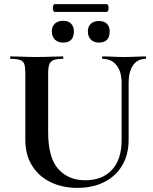

<svg xmlns="http://www.w3.org/2000/svg" viewBox="-20 -899 743 933"><path d="M571 -497Q571 -550 546.5 -581.5Q522 -613 478 -613Q476 -613 476 -619Q476 -625 478 -625Q503 -625 529.5 -623.5Q556 -622 587 -622Q614 -622 640 -623.5Q666 -625 688 -625Q690 -625 690 -619Q690 -613 688 -613Q648 -613 626.5 -581.5Q605 -550 605 -497V-219Q605 -148 574 -95.5Q543 -43 487 -14.5Q431 14 356 14Q283 14 225.5 -14Q168 -42 135.5 -94.5Q103 -147 103 -221V-544Q103 -573 98 -587.5Q93 -602 77.5 -607.5Q62 -613 32 -613Q29 -613 29 -619Q29 -625 32 -625Q58 -625 90 -623.5Q122 -622 158 -622Q196 -622 228 -623.5Q260 -625 285 -625Q288 -625 288 -619Q288 -613 285 -613Q255 -613 240 -607Q225 -601 219.5 -586Q214 -571 214 -542V-256Q214 -133 263 -78Q312 -23 394 -23Q477 -23 524 -73.5Q571 -124 571 -218ZM287 -692Q262 -692 247 -706.5Q232 -721 232 -747Q232 -771 247 -784.5Q262 -798 287 -798Q312 -798 325.5 -784Q339 -770 339 -747Q339 -692 287 -692ZM461 -692Q436 -692 421.5 -706.5Q407 -721 407 -747Q407 -770 421.5 -783.5Q436 -797 461 -797Q486 -797 499.5 -783.5Q513 -770 513 -747Q513 -692 461 -692ZM246 -841Q241 -841 238 -850.5Q235 -860 238 -869.5Q241 -879 246 -879H497Q504 -879 506.5 -869.5Q509 -860 506.5 -850.5Q504 -841 497 -841Z"/></svg>

Font: Cormorant Light
Style: Bold
Weight: 700
Version: Version 4.000